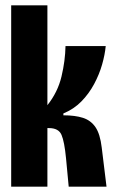

<svg xmlns="http://www.w3.org/2000/svg" viewBox="-20 -701 429 721"><path d="M22 0V-681H158V-306Q197 -355 211 -414Q225 -473 226 -528H377Q374 -496 363.5 -459Q353 -422 333.5 -385.5Q314 -349 285.5 -320Q257 -291 218 -275V-268Q262 -268 291.5 -258.5Q321 -249 338.5 -223.5Q356 -198 362 -147L380 0H238L228 -106Q222 -169 211 -194.5Q200 -220 164 -220H158V0Z"/></svg>

Font: Bricolage Grotesque 96pt Condensed Bricolage Grotesque 48pt Condensed Regular
Style: Bold
Weight: 700
Width: 3
Designer: Mathieu Triay
Foundry: Atelier Triay
Version: Version 1.001; ttfautohint (v1.8.4.7-5d5b);gftools[0.9.33.de